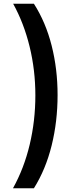

<svg xmlns="http://www.w3.org/2000/svg" viewBox="-20 -852 391 1037"><path d="M50 165Q110 57 140.5 -71.5Q171 -200 171 -337Q171 -473 140 -600Q109 -727 51 -832H163Q227 -732 259 -605.5Q291 -479 291 -339Q291 -196 259 -66.5Q227 63 163 165Z"/></svg>

Font: Noto Sans Gurmukhi Condensed
Style: Bold
Weight: 700
Width: 3
Designer: Jelle Bosma - Monotype Design Team
Foundry: Monotype Imaging Inc.
Version: Version 2.004; ttfautohint (v1.8.4.7-5d5b)